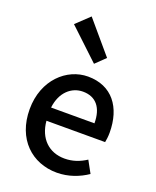

<svg xmlns="http://www.w3.org/2000/svg" viewBox="-164 -989 894 1098"><g transform="rotate(20 283.0 -440.0)"><path d="M317 14C388 14 452 -11 502 -45L462 -118C422 -92 380 -77 331 -77C236 -77 170 -140 161 -245H518C521 -259 524 -281 524 -304C524 -459 445 -564 299 -564C171 -564 48 -454 48 -275C48 -93 166 14 317 14ZM160 -325C171 -421 232 -473 301 -473C381 -473 424 -419 424 -325ZM305 -644 364 -701 200 -894 120 -818Z"/></g></svg>

Font: Noto Sans CJK HK Medium
Style: Regular
Weight: 500
Designer: Ryoko NISHIZUKA 西塚涼子 (kana, bopomofo & ideographs); Paul D. Hunt (Latin, Greek & Cyrillic); Sandoll Communications 산돌커뮤니
Foundry: Adobe
Version: Version 2.004;hotconv 1.0.118;makeotfexe 2.5.65603